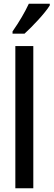

<svg xmlns="http://www.w3.org/2000/svg" viewBox="-20 -1006 286 1026"><path d="M246 -977V-986H134C113 -941 84 -891 47 -838V-826H111C153 -864 221 -936 246 -977ZM158 0V-760H62V0Z"/></svg>

Font: Noto Sans Hebrew ExtraCondensed Medium
Style: Regular
Weight: 500
Width: 2
Designer: Monotype Design Team
Foundry: Monotype Imaging Inc.
Version: Version 2.004